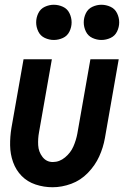

<svg xmlns="http://www.w3.org/2000/svg" viewBox="-20 -779 540 807"><path d="M206 -611Q187 -611 168.5 -619.5Q150 -628 141 -646.5Q132 -665 132 -685Q132 -705 141 -723.5Q150 -742 168.5 -750.5Q187 -759 206 -759Q226 -759 244.5 -750.5Q263 -742 272 -723.5Q281 -705 281 -685Q281 -665 272 -646.5Q263 -628 244.5 -619.5Q226 -611 206 -611ZM406 -611Q387 -611 368.5 -619.5Q350 -628 341 -646.5Q332 -665 332 -685Q332 -705 341 -723.5Q350 -742 368.5 -750.5Q387 -759 406 -759Q426 -759 444.5 -750.5Q463 -742 472 -723.5Q481 -705 481 -685Q481 -665 472 -646.5Q463 -628 444.5 -619.5Q426 -611 406 -611ZM201 8Q164 8 129.5 -3.5Q95 -15 71 -39.5Q47 -64 35 -97.5Q23 -131 22.5 -168Q22 -205 28 -241L79 -530H198L144 -223Q139 -196 140.5 -168.5Q142 -141 158.5 -119.5Q175 -98 202 -98Q230 -98 253.5 -117.5Q277 -137 288.5 -163.5Q300 -190 305 -217L360 -530H479L421 -199Q414 -159 397 -121.5Q380 -84 349.5 -52.5Q319 -21 279.5 -6.5Q240 8 201 8Z"/></svg>

Font: Iosevka SS08
Style: Bold Italic
Weight: 700
Italic angle: -10°
Monospace: yes
Designer: Belleve Invis
Foundry: Belleve Invis
Version: 2.1.0; ttfautohint (v1.8.2)